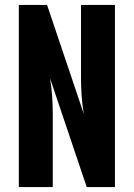

<svg xmlns="http://www.w3.org/2000/svg" viewBox="-20 -755 540 775"><path d="M56 0V-735H170L318 -296Q312 -332 309.5 -368.5Q307 -405 307 -441V-735H444V0H330L182 -439Q188 -403 190.5 -366.5Q193 -330 193 -294V0Z"/></svg>

Font: Iosevka SS18 Heavy
Style: Regular
Weight: 900
Monospace: yes
Designer: Belleve Invis
Foundry: Belleve Invis
Version: Version 25.1.1; ttfautohint (v1.8.4)